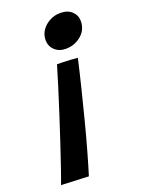

<svg xmlns="http://www.w3.org/2000/svg" viewBox="-155 -612 652 881"><g transform="rotate(-20 171.0 -171.0)"><path d="M254 -546.5Q290 -546.5 310.5 -527.2Q331 -508 331 -480Q331 -437 298.8 -410Q266.5 -383 223.5 -383Q190.5 -383 169.8 -402.8Q149 -422.5 149 -452Q149 -479 164 -500.2Q179 -521.5 203 -534Q227 -546.5 254 -546.5ZM160.5 -330.5Q171 -330.5 190.5 -329.8Q210 -329 229.8 -328Q249.5 -327 260.5 -325.5Q247 -265.5 229.2 -193.8Q211.5 -122 192.5 -48.2Q173.5 25.5 155 91Q136.5 156.5 122 203L-12 197Q-2.5 173 14 124.8Q30.5 76.5 51 15Q71.5 -46.5 92.2 -111.2Q113 -176 131 -233.5Q149 -291 160.5 -330.5Z"/></g></svg>

Font: Grandstander Medium
Style: Italic
Weight: 500
Italic angle: -15°
Designer: Tyler Finck
Foundry: Etcetera Type Co
Version: Version 1.200; ttfautohint (v1.8.3)